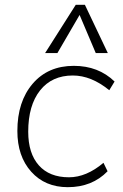

<svg xmlns="http://www.w3.org/2000/svg" viewBox="-20 -769 510 796"><path d="M52 -226Q52 -348 115.5 -422Q179 -496 286 -496Q388 -496 455 -431L433 -395Q358 -456 282 -456Q195 -456 146 -394Q97 -332 97 -223Q97 -133 141 -83.5Q185 -34 266 -34Q338 -34 409 -94L426 -59Q362 7 261 7Q167 7 109.5 -57Q52 -121 52 -226ZM310 -707 218 -549H167L294 -749H332L427 -549H377Z"/></svg>

Font: Iunito ExtraLight
Style: Italic
Weight: 200
Italic angle: -4.541°
Designer: Vernon Adams
Foundry: Vernon Adams
Version: Version 2.001;November 30, 2019;FontCreator 12.0.0.2547 64-b